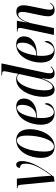

<svg xmlns="http://www.w3.org/2000/svg" viewBox="964 -1764 810 2779"><g transform="rotate(-90 1369.5 -375.0)"><path d="M85 -470 132 9 200 -1C317 -158 427 -317 427 -465C427 -520 405 -546 377 -546C347 -546 328 -523 328 -491C370 -491 390 -464 390 -410C390 -295 321 -180 218 -39H215C212 -90 207 -150 203 -204L173 -536H37L35 -526H43C73 -526 80 -519 85 -470Z M634 10C811 10 889 -203 889 -348C889 -488 819 -546 733 -546C552 -546 473 -335 473 -188C473 -54 538 10 634 10ZM638 0C592 0 565 -38 565 -143C565 -324 630 -536 726 -536C773 -536 796 -489 796 -389C796 -218 740 0 638 0Z M1122 10C1214 10 1265 -53 1265 -101C1265 -122 1259 -130 1252 -133C1231 -58 1193 -1 1138 -1C1083 -1 1050 -58 1050 -178C1050 -198 1052 -238 1054 -248H1090C1227 -248 1332 -318 1332 -434C1332 -504 1290 -546 1215 -546C1035 -546 953 -338 953 -191C953 -55 1020 10 1122 10ZM1078 -258H1055C1080 -427 1133 -534 1195 -534C1227 -534 1241 -513 1241 -460C1241 -353 1178 -258 1078 -258Z M1459 10C1517 10 1577 -31 1623 -174H1627C1621 -138 1616 -112 1616 -76C1616 -19 1643 10 1692 10C1740 10 1766 -9 1797 -40L1791 -48C1773 -30 1753 -12 1732 -12C1709 -12 1698 -26 1698 -64C1698 -96 1712 -158 1721 -197L1841 -760H1668L1666 -750H1684C1720 -750 1728 -739 1728 -722C1728 -713 1726 -699 1723 -684L1703 -589C1700 -574 1694 -541 1691 -517C1670 -536 1648 -546 1609 -546C1445 -546 1357 -317 1357 -154C1357 -65 1383 10 1459 10ZM1500 -18C1473 -18 1451 -48 1451 -138C1451 -312 1528 -534 1631 -534C1655 -534 1676 -523 1687 -503L1625 -220C1609 -143 1554 -18 1500 -18Z M2022 10C2114 10 2165 -53 2165 -101C2165 -122 2159 -130 2152 -133C2131 -58 2093 -1 2038 -1C1983 -1 1950 -58 1950 -178C1950 -198 1952 -238 1954 -248H1990C2127 -248 2232 -318 2232 -434C2232 -504 2190 -546 2115 -546C1935 -546 1853 -338 1853 -191C1853 -55 1920 10 2022 10ZM1978 -258H1955C1980 -427 2033 -534 2095 -534C2127 -534 2141 -513 2141 -460C2141 -353 2078 -258 1978 -258Z M2612 10C2661 10 2690 -11 2718 -48L2712 -56C2691 -31 2672 -11 2648 -11C2628 -11 2618 -27 2618 -59C2618 -90 2625 -127 2634 -168L2665 -320C2674 -362 2682 -408 2682 -442C2682 -496 2659 -544 2592 -544C2524 -544 2478 -506 2435 -396H2433L2458 -536H2303L2302 -526H2315C2349 -526 2354 -515 2354 -493C2354 -481 2351 -464 2347 -444L2253 0H2352L2417 -306C2438 -406 2490 -517 2549 -517C2582 -517 2586 -481 2586 -455C2586 -421 2574 -368 2569 -343L2539 -201C2528 -153 2523 -114 2523 -83C2523 -25 2555 10 2612 10Z"/></g></svg>

Font: Noto Serif Display ExtraCondensed Medium
Style: Italic
Weight: 500
Width: 2
Italic angle: -12°
Designer: Monotype Design Team
Foundry: Monotype Imaging Inc.
Version: Version 2.009